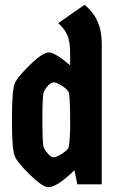

<svg xmlns="http://www.w3.org/2000/svg" viewBox="-20 -770 475 802"><path d="M273 -497V-546Q273 -597 261 -624Q249 -651 223 -673L333 -750Q405 -693 405 -589V0H303L291 -59Q218 12 182 12Q158 12 103.5 -41.5Q49 -95 41 -120Q30 -145 30 -269.5Q30 -394 41 -419Q49 -444 103.5 -497.5Q158 -551 184 -551Q210 -551 273 -497ZM265 -150Q271 -164 273 -231V-268Q273 -374 266 -386.5Q259 -399 237.5 -412.5Q216 -426 205 -426Q194 -426 181.5 -413Q169 -400 163 -386Q157 -372 157 -269.5Q157 -167 163 -153.5Q169 -140 181.5 -126.5Q194 -113 204.5 -113Q215 -113 236.5 -126.5Q258 -140 265 -150Z"/></svg>

Font: Germania One
Style: Regular
Weight: 400
Designer: John Vargas Beltran
Foundry: John Vargas Beltran
Version: Version 1.001